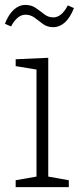

<svg xmlns="http://www.w3.org/2000/svg" viewBox="-22 -764 329 784"><path d="M259 -28V0H42V-28L127 -43V-480L42 -494V-522L175 -528V-43ZM196 -653Q171 -653 153.5 -666Q136 -679 119.5 -691.5Q103 -704 82 -704Q49 -704 23 -656L-2 -667Q14 -707 35.5 -725.5Q57 -744 81 -744Q106 -744 124 -731.5Q142 -719 158.5 -706Q175 -693 196 -693Q212 -693 226.5 -704.5Q241 -716 255 -742L280 -731Q264 -691 242.5 -672Q221 -653 196 -653Z"/></svg>

Font: Bitter Light
Style: Regular
Weight: 300
Designer: Sol Matas, and Bitter project Authors
Foundry: Sol Matas
Version: Version 2.001